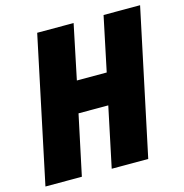

<svg xmlns="http://www.w3.org/2000/svg" viewBox="-106 -812 873 910"><g transform="rotate(-15 331.0 -357.0)"><path d="M5.9 0 156.7 -713.9H335.4L279.8 -446.8H426.3L482.4 -713.9H661.6L510.3 0H331.1L393.1 -294.4H247.1L184.6 0Z"/></g></svg>

Font: Open Sans SemiCondensed ExtraBold
Style: Italic
Weight: 800
Width: 4
Italic angle: -12°
Designer: Monotype Design Team
Foundry: Monotype Imaging Inc.
Version: Version 3.003